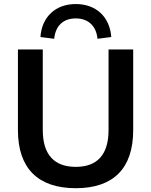

<svg xmlns="http://www.w3.org/2000/svg" viewBox="-20 -941 764 970"><path d="M362.7 9.8C552.9 9.8 652.9 -90.2 652.9 -283.3V-691.2H528.4V-284.3C528.4 -159.8 471.6 -98 362.7 -98C253.9 -98 196.1 -159.8 196.1 -284.3V-691.2H70.6V-283.3C70.6 -90.2 172.5 9.8 362.7 9.8ZM184.3 -753.9 253.9 -745.1C259.8 -809.8 299 -848 362.7 -848C425.5 -848 466.7 -809.8 472.5 -745.1L542.2 -753.9C534.3 -856.9 464.7 -920.6 362.7 -920.6C261.8 -920.6 191.2 -856.9 184.3 -753.9Z"/></svg>

Font: LL Pando Sans
Style: Bold
Weight: 700
Designer: Joshua Smith
Foundry: Joshua Smith
Version: Version 1.000;Glyphs 3.2.1 (3258)